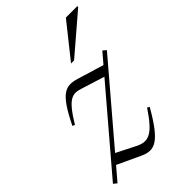

<svg xmlns="http://www.w3.org/2000/svg" viewBox="-217 -778 875 875"><g transform="rotate(-45 221.0 -340.0)"><path d="M-7.5 -3 388 -467 404 -453.5 9 10ZM60 -315.5 48.5 -320.5Q74 -372.5 94.5 -403Q115 -433.5 134 -447.2Q153 -461 173 -461.8Q193 -462.5 217 -455L359 -412L322 -372L202.5 -409.5Q183 -416.5 167.5 -417.2Q152 -418 136.5 -409.2Q121 -400.5 102.8 -378.2Q84.5 -356 60 -315.5ZM175 -2 51.5 -59.5 90 -100 185 -52Q206.5 -40 225.2 -37.5Q244 -35 262.5 -44.2Q281 -53.5 301.8 -76.8Q322.5 -100 348.5 -139L359 -132.5Q329 -80 305 -48.5Q281 -17 260 -3.2Q239 10.5 218.5 9.8Q198 9 175 -2ZM245.5 -526 376.5 -690.5H450.5L450 -684.5L265 -526Z"/></g></svg>

Font: Newsreader 36pt Light
Style: Italic
Weight: 300
Italic angle: -17°
Designer: Hugues Gentile
Foundry: Production Type
Version: Version 1.003